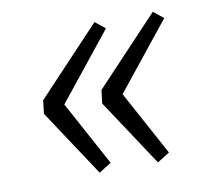

<svg xmlns="http://www.w3.org/2000/svg" viewBox="-59 -585 637 584"><g transform="rotate(-10 260.0 -293.0)"><path d="M134 -289 242 -90 204 -66 68 -272 73 -313 268 -520 299 -495ZM314 -289 422 -90 384 -66 248 -272 253 -313 448 -520 479 -495Z"/></g></svg>

Font: Glekhifnjqigglhiwekvrgaqftz
Style: Regular
Weight: 300
Italic angle: -8°
Designer: Carrois Corporate & Edenspiekermann
Foundry: Carrois Corporate GbR & Edenspiekermann AG
Version: Version 2.001